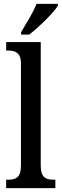

<svg xmlns="http://www.w3.org/2000/svg" viewBox="-20 -979 321 999"><path d="M90 -812V-799H132C184 -839 260 -914 281 -949V-959H170C153 -914 117 -858 90 -812ZM12 0H268V-44H258C219 -44 192 -55 192 -117V-760H12V-716H23C55 -716 89 -707 89 -650V-117C89 -55 62 -44 23 -44H12Z"/></svg>

Font: Noto Serif Devanagari Condensed Medium
Style: Regular
Weight: 500
Width: 3
Designer: Universal Thirst, Indian Type Foundry and the Monotype Design Team
Foundry: Monotype Imaging Inc.
Version: Version 2.004